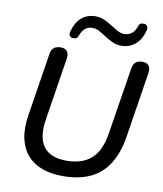

<svg xmlns="http://www.w3.org/2000/svg" viewBox="-99 -1007 931 1095"><g transform="rotate(10 366.5 -459.0)"><path d="M338 9Q271 9 219 -10Q167 -29 133 -68Q99 -107 86.5 -165.5Q74 -224 87 -302L144 -664Q148 -689 162.5 -700.5Q177 -712 201 -712Q227 -712 238.5 -697.5Q250 -683 246 -655L189 -293Q172 -188 211.5 -134.5Q251 -81 344 -81Q435 -81 487.5 -127Q540 -173 556 -275L618 -664Q622 -689 636.5 -700.5Q651 -712 675 -712Q700 -712 711.5 -697.5Q723 -683 719 -655L659 -274Q644 -181 605 -118Q566 -55 500 -23Q434 9 338 9ZM259 -776Q247 -777 241 -786Q235 -795 239 -811Q255 -868 288 -894.5Q321 -921 366 -921Q394 -921 417.5 -910.5Q441 -900 462.5 -886Q484 -872 504 -861Q524 -850 544 -850Q568 -850 586 -863.5Q604 -877 613 -904Q617 -917 624.5 -922.5Q632 -928 646 -927Q659 -926 665 -917Q671 -908 667 -892Q652 -836 618 -808.5Q584 -781 539 -781Q511 -781 487 -792Q463 -803 442 -817Q421 -831 401 -842Q381 -853 361 -853Q337 -853 319.5 -839.5Q302 -826 292 -798Q288 -786 280.5 -780.5Q273 -775 259 -776Z"/></g></svg>

Font: Nunito ExtraLight SemiBold
Style: Italic
Weight: 600
Italic angle: -9°
Version: Version 3.602